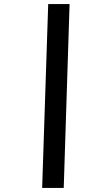

<svg xmlns="http://www.w3.org/2000/svg" viewBox="-20 -822 530 952"><path d="M189 110 219 -802H325L296 110Z"/></svg>

Font: Literata 7pt
Style: Bold Italic
Weight: 700
Italic angle: -2°
Designer: Latin by Veronika Burian and Jose Scaglione. Greek by Irene Vlachou. Cyrillic by Vera Evstafieva
Foundry: TypeTogether
Version: Version 3.002